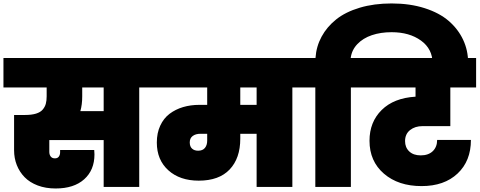

<svg xmlns="http://www.w3.org/2000/svg" viewBox="-31 -1073 2753 1102"><path d="M440.9 -520Q440.9 -472.2 430.2 -435.1H564V-570.8H440.9ZM-11.2 -570.8V-740.2H845.2V-570.8H768.1V0H564V-269H252V-201.2Q252 -185.5 260 -174.8Q268.1 -164.1 284.2 -164.1Q299.3 -164.1 306.6 -174.1Q314 -184.1 314 -199.2V-211.9H509.8Q511.2 -194.8 511.2 -187Q511.2 -96.7 452.1 -43.9Q393.1 8.8 288.1 8.8Q231 8.8 185.3 -8.5Q139.6 -25.9 110.4 -55.9Q81.1 -85.9 65.4 -125.5Q49.8 -165 49.8 -210.9V-413.1H112.8Q150.4 -413.1 175.8 -420.9Q201.2 -428.7 214.1 -444.1Q227.1 -459.5 231.9 -477.3Q236.8 -495.1 236.8 -520V-570.8Z M1106 -208Q1132.3 -208 1145.3 -224.1Q1158.2 -240.2 1158.2 -266.1V-305.2H1120.1Q1091.8 -305.2 1075 -292.5Q1058.1 -279.8 1058.1 -255.9Q1058.1 -231.9 1071.3 -220Q1084.5 -208 1106 -208ZM1441.9 -471.2V-570.8H1348.1V-471.2ZM822.8 -570.8V-740.2H1724.1V-570.8H1647V0H1441.9V-305.2H1348.1V-276.9Q1348.1 -164.6 1287.1 -100.3Q1226.1 -36.1 1109.9 -36.1Q1001 -36.1 935.1 -95.7Q869.1 -155.3 869.1 -254.9Q869.1 -309.6 888.7 -351.8Q908.2 -394 942.1 -419.7Q976.1 -445.3 1019.5 -458.3Q1063 -471.2 1113.8 -471.2H1158.2V-570.8Z M1982.9 -570.8V0H1778.8V-570.8H1701.7V-740.2H1779.8Q1784.2 -806.2 1814.7 -862.5Q1845.2 -918.9 1898.7 -961.7Q1952.1 -1004.4 2033.9 -1028.8Q2115.7 -1053.2 2216.8 -1053.2Q2321.8 -1053.2 2406.5 -1026.1Q2491.2 -999 2544.9 -952.4Q2598.6 -905.8 2627.2 -844.7Q2655.8 -783.7 2655.8 -713.9V-695.8H2451.7V-710Q2451.7 -792 2385.3 -840.1Q2318.8 -888.2 2216.8 -888.2Q2153.8 -888.2 2103.3 -871.1Q2052.7 -854 2020.3 -820.1Q1987.8 -786.1 1981.9 -740.2H2059.1V-570.8Z M2036.6 -570.8V-740.2H2701.7V-570.8H2553.7V-349.1H2394Q2351.1 -349.1 2322.5 -326.4Q2293.9 -303.7 2293.9 -263.2Q2293.9 -226.6 2317.9 -203.9Q2341.8 -181.2 2383.8 -181.2Q2427.7 -181.2 2452.9 -205.3Q2478 -229.5 2478 -270H2671.9Q2671.9 -148.9 2595.2 -76.9Q2518.6 -4.9 2388.7 -4.9Q2255.4 -4.9 2172.6 -76.2Q2089.8 -147.5 2089.8 -265.1Q2089.8 -372.6 2159.7 -441.7Q2229.5 -510.7 2354 -518.1V-570.8Z"/></svg>

Font: SVN-Poppins Black
Style: Regular
Weight: 900
Designer: Ninad Kale (Devanagari), Jonny Pinhorn (Latin)
Foundry: Indian Type Foundry
Version: Version 3.002 2017